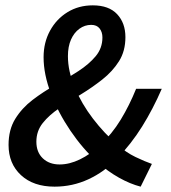

<svg xmlns="http://www.w3.org/2000/svg" viewBox="-20 -686 640 718"><path d="M184 12Q105 12 58.5 -31Q12 -74 12 -144Q12 -201 37 -241.5Q62 -282 102 -312.5Q142 -343 187.5 -368.5Q233 -394 273 -420Q313 -446 338 -476Q363 -506 363 -546Q363 -566 352.5 -579.5Q342 -593 321 -593Q297 -593 277 -578.5Q257 -564 245.5 -538Q234 -512 234 -476Q234 -420 259.5 -359Q285 -298 327.5 -242.5Q370 -187 419 -145Q451 -116 486.5 -99Q522 -82 548 -73L506 12Q467 2 425 -21.5Q383 -45 344 -80Q289 -130 243.5 -197Q198 -264 170.5 -336Q143 -408 143 -472Q143 -527 167 -571Q191 -615 232.5 -640.5Q274 -666 327 -666Q387 -666 418 -633Q449 -600 449 -547Q449 -495 425 -457Q401 -419 363 -389Q325 -359 282.5 -333Q240 -307 202 -281.5Q164 -256 140 -226Q116 -196 116 -156Q116 -117 140 -94Q164 -71 203 -71Q240 -71 279 -90Q318 -109 353 -142Q399 -185 431.5 -238.5Q464 -292 489 -354H585Q552 -278 511.5 -213Q471 -148 417 -92Q370 -43 310.5 -15.5Q251 12 184 12Z"/></svg>

Font: Source Code Pro SemiBold
Style: Italic
Weight: 600
Italic angle: -11°
Monospace: yes
Designer: Paul D. Hunt, Teo Tuominen
Foundry: Adobe Systems Incorporated
Version: Version 1.016;hotconv 1.0.116;makeotfexe 2.5.65601